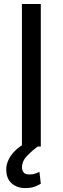

<svg xmlns="http://www.w3.org/2000/svg" viewBox="-20 -731 312 958"><path d="M183.6 -710.9V0H89.4V-710.9ZM137.2 -32.2 173.3 -4.4Q142.1 19 116 45.7Q89.8 72.3 89.8 104Q89.8 120.1 98.4 129.9Q106.9 139.6 127.9 139.6Q144 139.6 156.7 135Q169.4 130.4 176.8 126.5L183.6 186Q171.4 193.4 152.6 200.4Q133.8 207.5 105 207.5Q65.4 207.5 38.3 183.8Q11.2 160.2 11.2 114.3Q11.2 75.2 41 36.9Q70.8 -1.5 137.2 -32.2Z"/></svg>

Font: Vazirmatn RD
Style: Regular
Weight: 400
Designer: Saber Rastikerdar
Foundry: Saber Rastikerdar
Version: Version 32.102